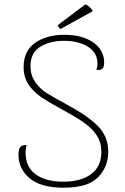

<svg xmlns="http://www.w3.org/2000/svg" viewBox="-20 -862 583 894"><path d="M66 -142Q66 -167 74.5 -177.5Q83 -188 104 -186Q99 -169 99 -153Q99 -84 146.5 -50Q194 -16 274 -16Q357 -16 404.5 -51.5Q452 -87 452 -155Q452 -198 431.5 -230Q411 -262 374.5 -288.5Q338 -315 271 -351Q205 -387 169.5 -411.5Q134 -436 112 -469.5Q90 -503 90 -550Q90 -625 143.5 -662.5Q197 -700 280 -700Q363 -700 414 -664.5Q465 -629 465 -570Q465 -558 462 -550.5Q459 -543 452 -539Q446 -536 440 -536L428 -538Q434 -549 434 -564Q434 -617 389.5 -644.5Q345 -672 278 -672Q212 -672 167 -644Q122 -616 122 -554Q122 -510 145.5 -478Q169 -446 197.5 -428.5Q226 -411 288 -377Q389 -323 436.5 -274.5Q484 -226 484 -155Q484 -86 437 -37Q390 12 276 12Q170 12 118 -32Q66 -76 66 -142ZM262 -727Q258 -729 254 -734.5Q250 -740 249 -745L378 -842Q402 -830 412 -810Z"/></svg>

Font: Arima Madurai Thin
Style: Regular
Weight: 250
Designer: Joana Correia and Natanael Gama
Foundry: NDISCOVER
Version: Version 1.019; ttfautohint (v1.5) -l 7 -r 28 -G 50 -x 13 -D 